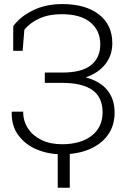

<svg xmlns="http://www.w3.org/2000/svg" viewBox="-20 -741 634 935"><path d="M281.2 10.3Q214.8 10.3 158.7 -13.4Q102.5 -37.1 69.1 -82.8Q35.6 -128.4 37.1 -194.3L38.1 -197.3H92.8Q92.8 -151.4 116.2 -115.7Q139.6 -80.1 182.1 -59.3Q224.6 -38.6 282.2 -38.6Q372.6 -38.6 426 -79.8Q479.5 -121.1 479.5 -194.3Q479.5 -267.1 430.2 -302.2Q380.9 -337.4 283.7 -337.4H198.2V-387.7H283.7Q378.4 -387.7 423.3 -423.8Q468.3 -460 468.3 -524.9Q468.3 -591.3 420.9 -631.6Q373.5 -671.9 279.3 -671.9Q217.8 -671.9 171.9 -651.1Q126 -630.4 98.6 -596.2L90.3 -493.7H44.4V-613.3Q77.6 -659.7 140.1 -690.4Q202.6 -721.2 283.2 -721.2Q396 -721.2 461.4 -670.9Q526.9 -620.6 526.9 -530.3Q526.9 -471.7 492.9 -428.5Q459 -385.3 397.5 -364.3Q466.8 -345.7 502.4 -302.2Q538.1 -258.8 538.1 -192.9Q538.1 -129.4 505.6 -84Q473.1 -38.6 415.3 -14.2Q357.4 10.3 281.2 10.3ZM261.2 173.3V-30.8H319.8V173.3Z"/></svg>

Font: Roboto Slab LO Light
Style: Regular
Weight: 300
Designer: Google
Version: Version 2.000